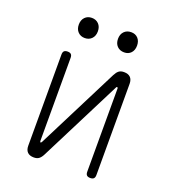

<svg xmlns="http://www.w3.org/2000/svg" viewBox="-140 -870 880 985"><g transform="rotate(20 300.0 -377.5)"><path d="M110 -37V-535Q110 -548 116 -554Q122 -560 135 -560Q148 -560 154 -554Q160 -548 160 -535V-80Q162 -74 164 -74Q166 -74 167 -76L170 -80L396 -527Q404 -543 414.5 -551.5Q425 -560 443 -560Q466 -560 478 -548Q490 -536 490 -513V-15Q490 -2 484 4Q478 10 465 10Q452 10 446 4Q440 -2 440 -15V-470Q438 -476 436 -476Q434 -476 433 -475L430 -470L204 -23Q196 -7 185.5 1.5Q175 10 157 10Q134 10 122 -2Q110 -14 110 -37ZM408 -655Q384 -655 369.5 -670Q355 -685 355 -710Q355 -735 369.5 -750Q384 -765 408 -765Q431 -765 445 -750Q459 -735 459 -710Q459 -685 445 -670Q431 -655 408 -655ZM193 -655Q170 -655 155.5 -670Q141 -685 141 -710Q141 -735 155.5 -750Q170 -765 193 -765Q216 -765 230.5 -750Q245 -735 245 -710Q245 -685 230.5 -670Q216 -655 193 -655Z"/></g></svg>

Font: Maple Mono NL Thin
Style: Regular
Weight: 250
Monospace: yes
Designer: subframe7536
Version: Version 7.000